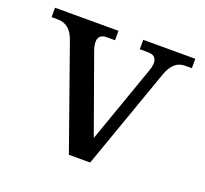

<svg xmlns="http://www.w3.org/2000/svg" viewBox="-94 -617 778 728"><g transform="rotate(20 294.5 -253.0)"><path d="M106 -410 251 0H337L482 -410C496 -447 516 -468 550 -468H577V-506H367V-468H401C432 -468 443 -446 429 -407L318 -92L205 -407C192 -446 202 -468 233 -468H267V-506H11V-468H36C71 -468 93 -447 106 -410Z"/></g></svg>

Font: LT Superior Serif Medium
Style: Regular
Weight: 500
Designer: Daniel Lyons
Foundry: LyonsType
Version: Version 2.120;FEAKit 1.0